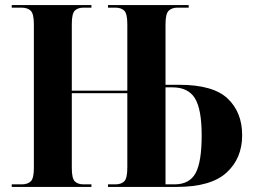

<svg xmlns="http://www.w3.org/2000/svg" viewBox="-20 -734 995 754"><path d="M26 0V-10H66Q88 -10 100.5 -21.5Q113 -33 113 -74V-639Q113 -680 100.5 -692Q88 -704 64 -704H26V-714H339V-704H308Q286 -704 274 -692.5Q262 -681 262 -640V-378H480V-639Q480 -680 468 -692Q456 -704 433 -704H404V-714H721V-704H677Q655 -704 642.5 -692Q630 -680 630 -639V-401H684Q817 -401 874 -347Q931 -293 931 -203Q931 -112 869.5 -56Q808 0 675 0H404V-10H433Q456 -10 468 -22Q480 -34 480 -76V-368H262V-74Q262 -33 274 -21.5Q286 -10 308 -10H339V0ZM665 -10Q724 -10 748 -54Q772 -98 772 -202Q772 -305 745.5 -348Q719 -391 657 -391H630V-10Z"/></svg>

Font: Noto Serif Display SemiCondensed
Style: Bold
Weight: 700
Width: 4
Designer: Monotype Design Team
Foundry: Monotype Imaging Inc.
Version: Version 2.009